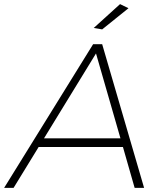

<svg xmlns="http://www.w3.org/2000/svg" viewBox="-64 -914 782 934"><path d="M591 0 534 -199H124L2 0H-44L389 -699H433L637 0ZM150 -241H522L403 -654ZM520 -894 561 -874 433 -771 392 -778Z"/></svg>

Font: Gontserrat ExtraLight
Style: Italic
Weight: 275
Italic angle: -11.3°
Designer: Julieta Ulanovsky
Foundry: Julieta Ulanovsky
Version: Version 6.001